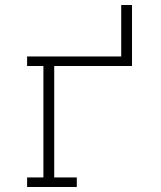

<svg xmlns="http://www.w3.org/2000/svg" viewBox="-20 -745 640 765"><path d="M88 0V-38H153V-482H88V-520H463V-725H506V-482H196V-38H286V0Z"/></svg>

Font: Iosevka Etoile Extralight
Style: Regular
Weight: 200
Designer: Belleve Invis
Foundry: Belleve Invis
Version: Version 22.1.2; ttfautohint (v1.8.4)